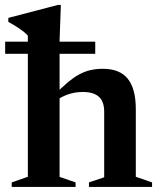

<svg xmlns="http://www.w3.org/2000/svg" viewBox="-32 -742 634 762"><path d="M321 -18 381.5 -38.5V-300Q381.5 -325.5 372.2 -342.8Q363 -360 344.2 -368.5Q325.5 -377 297 -377Q265 -377 237 -367Q209 -357 191.5 -342.5L177 -358.5Q210 -392.5 236 -414.2Q262 -436 284.5 -447.8Q307 -459.5 329.2 -464.2Q351.5 -469 376.5 -469Q443 -469 475 -429.5Q507 -390 507 -308V-40.5L571.5 -18V0H321ZM268 0H14.5V-18L78.5 -40.5V-600.5Q71.5 -608.5 60.8 -617Q50 -625.5 35.2 -635Q20.5 -644.5 1 -655V-671L198 -722.5H209.5L204.5 -582V-40L268 -18ZM-11.5 -528.5V-576.5H346V-528.5Z"/></svg>

Font: Newsreader 36pt SemiBold
Style: Regular
Weight: 600
Designer: Hugues Gentile
Foundry: Production Type
Version: Version 1.003